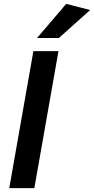

<svg xmlns="http://www.w3.org/2000/svg" viewBox="-20 -975 487 995"><path d="M28 0 153 -710H283L158 0ZM172 -778 323 -955 447 -923 285 -778Z"/></svg>

Font: Livvic SemiBold
Style: Italic
Weight: 600
Italic angle: -10°
Designer: Jacques Le Bailly, Baron von Fonthausen
Version: Version 1.001; ttfautohint (v1.8.2)